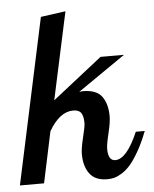

<svg xmlns="http://www.w3.org/2000/svg" viewBox="-73 -744 636 793"><g transform="rotate(-5 244.5 -347.0)"><path d="M125 -686 228 -700.2 149.9 -337.9 356 -500H453.1L255.9 -363.8Q258.3 -363.8 263.4 -364.5Q268.6 -365.2 271 -365.2Q327.1 -365.2 349.6 -334.5Q372.1 -303.7 372.1 -252Q372.1 -227.5 361.1 -182.4Q350.1 -137.2 350.1 -119.1Q350.1 -69.8 379.9 -69.8Q427.2 -69.8 474.1 -179.2H511.2Q492.7 -130.9 472.2 -95.5Q451.7 -60.1 434.8 -41.3Q418 -22.5 399.2 -11.2Q380.4 0 367.4 2.9Q354.5 5.9 339.8 5.9Q290.5 5.9 267.3 -24.9Q244.1 -55.7 244.1 -106.9Q244.1 -130.4 255.1 -174.8Q266.1 -219.2 266.1 -233.9Q266.1 -261.2 257.1 -275.1Q248 -289.1 224.1 -289.1Q167.5 -289.1 123 -211.9L78.1 0H-22Z"/></g></svg>

Font: Lobster Two
Style: Italic
Weight: 400
Designer: Pablo Impallari
Foundry: Pablo Impallari. www.impallari.com
Version: Version 1.006